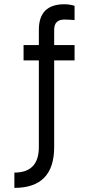

<svg xmlns="http://www.w3.org/2000/svg" viewBox="-20 -704 426 919"><path d="M166 -561.5Q166 -683.6 288.1 -683.6Q312.5 -683.6 336.9 -676.3V-607.9Q324.7 -608.9 312.5 -609.6Q300.3 -610.4 288.1 -610.4Q239.3 -610.4 239.3 -561.5V-488.3H336.9V-415H239.3V0Q239.3 195.3 48.8 195.3V122.1Q166 122.1 166 0V-415H92.8V-488.3H166Z"/></svg>

Font: Sanitrixie
Style: Regular
Weight: 400
Designer: Jayvee D. Enaguas (Grand Chaos)
Version: Version 1.1 - 6/9/2013